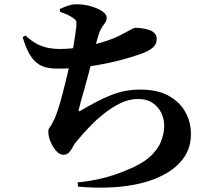

<svg xmlns="http://www.w3.org/2000/svg" viewBox="-20 -823 1040 898"><path d="M343 30Q399 25 455.5 11.5Q512 -2 567 -25Q637 -52 676.5 -86Q716 -120 732 -158.5Q748 -197 748 -234Q748 -266 734.5 -294.5Q721 -323 694 -341.5Q667 -360 625 -360Q584 -360 543.5 -340.5Q503 -321 465 -290.5Q427 -260 395 -226Q363 -192 340 -164Q329 -152 321 -136.5Q313 -121 303 -110Q293 -99 277 -99Q259 -99 243 -117Q227 -135 216.5 -160Q206 -185 206 -208Q206 -219 212 -226Q218 -233 228 -254Q238 -270 249.5 -305Q261 -340 272.5 -384Q284 -428 294 -470Q304 -512 311 -543Q318 -575 323 -604Q328 -633 331.5 -657Q335 -681 337 -699Q339 -718 335.5 -725.5Q332 -733 319 -741Q308 -748 294 -754.5Q280 -761 260 -768V-781Q282 -791 300 -797Q318 -803 337 -803Q374 -803 406 -793.5Q438 -784 458.5 -770Q479 -756 479 -741Q479 -727 472 -717.5Q465 -708 456.5 -695Q448 -682 441 -660Q434 -638 426.5 -608Q419 -578 411 -543Q403 -512 394 -477.5Q385 -443 375.5 -410Q366 -377 359 -351.5Q352 -326 349 -313Q347 -305 349 -303Q351 -301 358 -306Q435 -352 499 -378Q563 -404 636 -404Q718 -404 770 -374.5Q822 -345 847.5 -298Q873 -251 873 -197Q873 -136 843.5 -91Q814 -46 762.5 -15Q711 16 643.5 33Q576 50 499.5 53.5Q423 57 345 50ZM253 -502Q220 -502 195 -508Q170 -514 150.5 -530Q131 -546 115.5 -574.5Q100 -603 86 -649L99 -657Q122 -635 146.5 -621Q171 -607 199 -600.5Q227 -594 258 -594Q312 -594 367.5 -604Q423 -614 471 -629.5Q519 -645 550 -662Q581 -679 594.5 -686Q608 -693 613 -693Q625 -693 641.5 -691Q658 -689 674.5 -684Q691 -679 702 -668.5Q713 -658 713 -641Q713 -619 698.5 -604Q684 -589 648 -574Q623 -565 582 -552.5Q541 -540 487.5 -528.5Q434 -517 374 -509.5Q314 -502 253 -502Z"/></svg>

Font: Noto Serif HK ExtraLight ExtraBold
Style: Regular
Weight: 800
Version: Version 2.003-H1;hotconv 1.1.1;makeotfexe 2.6.0